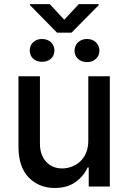

<svg xmlns="http://www.w3.org/2000/svg" viewBox="-20 -923 634 950"><path d="M71.4 -198.5V-545.5H177.6V-211.3Q177.6 -185.7 184.8 -163.5Q192.1 -141.3 206.3 -124.8Q220.5 -108.3 241.1 -98.9Q261.7 -89.5 288.7 -89.5Q318.5 -89.5 348.4 -104.4Q363.3 -111.9 375.9 -123.2Q388.5 -134.6 397.5 -149.7Q406.6 -164.8 411.8 -183.9Q416.9 -203.1 416.9 -226.2V-545.5H523.4V0H419V-94.5H413.4Q394.5 -51.5 353.3 -22Q312.5 7.1 250.4 7.1Q172.9 7.1 121.8 -45.1Q71.4 -96.6 71.4 -198.5ZM226.2 -902.7 297.9 -825.3 370 -902.7H468V-897L333.8 -761.4H262.1L128.6 -897.4V-902.7ZM410.2 -730.1Q424.7 -730.1 436.1 -725.5Q447.4 -720.9 455.4 -712.9Q463.4 -704.9 467.7 -694.2Q471.9 -683.6 471.9 -671.9Q471.9 -660.5 467.7 -650.4Q463.4 -640.3 455.4 -632.5Q447.4 -624.6 436.1 -620.2Q424.7 -615.8 410.2 -615.8Q396 -615.8 384.6 -620.2Q373.2 -624.6 365.2 -632.5Q357.2 -640.3 353 -650.4Q348.7 -660.5 348.7 -671.9Q348.7 -683.6 353 -694.2Q357.2 -704.9 365.2 -712.9Q373.2 -720.9 384.6 -725.5Q396 -730.1 410.2 -730.1ZM127.1 -672.9Q127.1 -684.7 131.2 -695Q135.3 -705.3 143.1 -713.1Q150.9 -720.9 162.1 -725.5Q173.3 -730.1 187.5 -730.1Q202.1 -730.1 213.4 -725.7Q224.8 -721.2 232.8 -713.4Q240.8 -705.6 245 -695.1Q249.3 -684.7 249.3 -672.9Q249.3 -661.2 245 -650.9Q240.8 -640.6 232.8 -633.2Q224.8 -625.7 213.4 -621.4Q202.1 -617.2 187.5 -617.2Q173.7 -617.2 162.5 -621.4Q151.3 -625.7 143.5 -633.2Q135.7 -640.6 131.4 -650.9Q127.1 -661.2 127.1 -672.9Z"/></svg>

Font: Inter P Medium
Style: Regular
Weight: 500
Designer: Rasmus Andersson
Foundry: rsms
Version: Version 3.018;git-588b23468